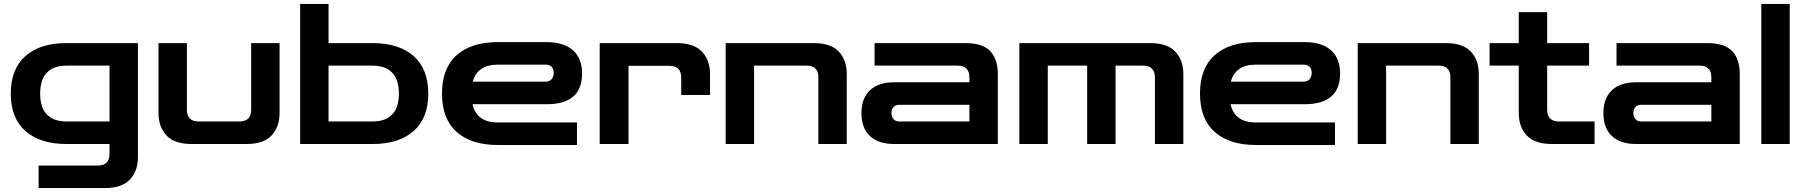

<svg xmlns="http://www.w3.org/2000/svg" viewBox="-20 -735 9210 980"><path d="M177 225V110H479Q539 110 539 49V0H319Q185 0 110 -66Q35 -132 35 -257Q35 -383 110 -449Q185 -515 319 -515H684V67Q684 138 643 181.5Q602 225 515 225ZM319 -115H539V-400H319Q254 -400 219.5 -364.5Q185 -329 185 -257Q185 -186 219.5 -150.5Q254 -115 319 -115Z M958 0Q870 0 829.5 -44Q789 -88 789 -158V-515H934V-175Q934 -115 994 -115H1202Q1262 -115 1262 -175V-515H1407V-158Q1407 -88 1366.5 -44Q1326 0 1238 0Z M1512 0V-715H1657V0ZM1537 0V-115H1882Q1947 -115 1981.5 -150.5Q2016 -186 2016 -257Q2016 -329 1981.5 -364.5Q1947 -400 1882 -400H1547V-515H1882Q2016 -515 2091 -449Q2166 -383 2166 -257Q2166 -132 2091 -66Q2016 0 1882 0Z M2520 5Q2386 5 2311 -61.5Q2236 -128 2236 -257Q2236 -387 2311 -453.5Q2386 -520 2520 -520H2770Q2858 -520 2904.5 -478.5Q2951 -437 2951 -360Q2951 -203 2770 -203H2392Q2413 -110 2520 -110H2925V5ZM2520 -405Q2417 -405 2393 -318H2763Q2783 -318 2794.5 -330Q2806 -342 2806 -363Q2806 -405 2763 -405Z M3041 0V-515H3435Q3522 -515 3563 -471.5Q3604 -428 3604 -357V-250H3457V-339Q3457 -399 3397 -399H3188V0Z M3684 0V-515H4133Q4221 -515 4261.5 -471.5Q4302 -428 4302 -357V0H4157V-340Q4157 -400 4097 -400H3829V0Z M4544 0Q4463 0 4420 -41Q4377 -82 4377 -158Q4377 -233 4420 -274Q4463 -315 4544 -315H4928V-339Q4928 -400 4868 -400H4444V-515H4906Q4997 -515 5035 -473.5Q5073 -432 5073 -357V0ZM4570 -115H4928V-200H4570Q4551 -200 4540.5 -188.5Q4530 -177 4530 -158Q4530 -139 4540.5 -127Q4551 -115 4570 -115Z M5183 0V-515H5850Q5938 -515 5979 -471.5Q6020 -428 6020 -357V0H5875V-339Q5875 -400 5813 -400H5674V0H5529V-400H5328V0Z M6389 5Q6255 5 6180 -61.5Q6105 -128 6105 -257Q6105 -387 6180 -453.5Q6255 -520 6389 -520H6639Q6727 -520 6773.5 -478.5Q6820 -437 6820 -360Q6820 -203 6639 -203H6261Q6282 -110 6389 -110H6794V5ZM6389 -405Q6286 -405 6262 -318H6632Q6652 -318 6663.5 -330Q6675 -342 6675 -363Q6675 -405 6632 -405Z M6910 0V-515H7359Q7447 -515 7487.5 -471.5Q7528 -428 7528 -357V0H7383V-340Q7383 -400 7323 -400H7055V0Z M7901 0Q7814 0 7773 -43.5Q7732 -87 7732 -158V-400H7583V-515H7732V-673H7877V-515H8091V-400H7877V-176Q7877 -115 7937 -115H8119V0Z M8331 0Q8250 0 8207 -41Q8164 -82 8164 -158Q8164 -233 8207 -274Q8250 -315 8331 -315H8715V-339Q8715 -400 8655 -400H8231V-515H8693Q8784 -515 8822 -473.5Q8860 -432 8860 -357V0ZM8357 -115H8715V-200H8357Q8338 -200 8327.5 -188.5Q8317 -177 8317 -158Q8317 -139 8327.5 -127Q8338 -115 8357 -115Z M8970 0V-715H9115V0Z"/></svg>

Font: Zen Dots
Style: Regular
Weight: 400
Designer: Yoshimichi Ohira
Foundry: A-1 Corp ZenFonts
Version: Version 1.000; ttfautohint (v1.8.3)